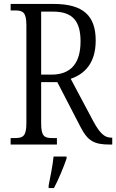

<svg xmlns="http://www.w3.org/2000/svg" viewBox="-20 -734 590 975"><path d="M34 0H269V-33H245C204 -33 189 -43 189 -109V-317H271L388 -91C425 -18 458 0 537 0H550V-35H545C509 -35 486 -60 455 -116L339 -334C405 -356 466 -409 466 -528C466 -654 403 -714 252 -714H34V-681H57C97 -681 114 -671 114 -605V-109C114 -43 97 -33 57 -33H34ZM241 -355H189V-675H250C352 -675 389 -623 389 -524C389 -415 342 -355 241 -355ZM227 208V221H254C276 180 304 113 318 71V61H252C247 110 236 162 227 208Z"/></svg>

Font: Noto Serif Armenian Condensed Light
Style: Regular
Weight: 300
Width: 3
Designer: Monotype Design Team
Foundry: Monotype Imaging Inc.
Version: Version 2.008